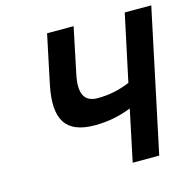

<svg xmlns="http://www.w3.org/2000/svg" viewBox="-99 -772 887 874"><g transform="rotate(-15 344.0 -335.0)"><path d="M197 -670 149 -442C116 -282 162 -209 300 -209C358 -209 414 -219 472 -242L421 0H546L688 -670H563L496 -356C445 -335 396 -325 344 -325C280 -325 258 -368 278 -459L322 -670Z"/></g></svg>

Font: LT Wave Mono Bold
Style: Italic
Weight: 700
Designer: Daniel Lyons
Version: Version 2.5 (Glyphs App)